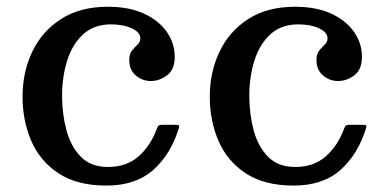

<svg xmlns="http://www.w3.org/2000/svg" viewBox="-20 -552 1177 583"><path d="M48.5 -258.5Q48.5 -333.5 78.2 -395.5Q108 -457.5 165.8 -494.5Q223.5 -531.5 307.5 -531.5Q371.5 -531.5 416.8 -510.8Q462 -490 486.2 -455.5Q510.5 -421 510.5 -379.5Q510.5 -340.5 487.2 -323.2Q464 -306 438 -306Q412.5 -306 392.5 -322.8Q372.5 -339.5 372.5 -369.5Q372.5 -388.5 381 -398.8Q389.5 -409 397.8 -416.8Q406 -424.5 406 -435.5Q406 -454 380.2 -466Q354.5 -478 317 -478Q265.5 -478 232.5 -447.8Q199.5 -417.5 184 -368Q168.5 -318.5 168.5 -261.5Q168.5 -206 181.8 -156.5Q195 -107 225.5 -76Q256 -45 307.5 -45Q364 -45 400.8 -77.2Q437.5 -109.5 457 -163Q459 -168.5 461.8 -170.8Q464.5 -173 472.5 -173H512.5Q521 -173 523 -171.2Q525 -169.5 523 -163Q499 -84 445.5 -36.2Q392 11.5 303 11.5Q215 11.5 158.8 -25Q102.5 -61.5 75.5 -123Q48.5 -184.5 48.5 -258.5Z M617 -258.5Q617 -333.5 646.8 -395.5Q676.5 -457.5 734.2 -494.5Q792 -531.5 876 -531.5Q940 -531.5 985.2 -510.8Q1030.5 -490 1054.8 -455.5Q1079 -421 1079 -379.5Q1079 -340.5 1055.8 -323.2Q1032.5 -306 1006.5 -306Q981 -306 961 -322.8Q941 -339.5 941 -369.5Q941 -388.5 949.5 -398.8Q958 -409 966.2 -416.8Q974.5 -424.5 974.5 -435.5Q974.5 -454 948.8 -466Q923 -478 885.5 -478Q834 -478 801 -447.8Q768 -417.5 752.5 -368Q737 -318.5 737 -261.5Q737 -206 750.2 -156.5Q763.5 -107 794 -76Q824.5 -45 876 -45Q932.5 -45 969.2 -77.2Q1006 -109.5 1025.5 -163Q1027.5 -168.5 1030.2 -170.8Q1033 -173 1041 -173H1081Q1089.5 -173 1091.5 -171.2Q1093.5 -169.5 1091.5 -163Q1067.5 -84 1014 -36.2Q960.5 11.5 871.5 11.5Q783.5 11.5 727.2 -25Q671 -61.5 644 -123Q617 -184.5 617 -258.5Z"/></svg>

Font: Besley* Medium
Style: Regular
Weight: 500
Designer: Owen Earl
Foundry: indestructible type*
Version: Version 3.000; ttfautohint (v1.8.3)